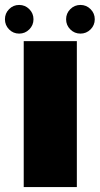

<svg xmlns="http://www.w3.org/2000/svg" viewBox="-39 -757 406 777"><path d="M57 0V-590.5H272V0ZM38.5 -621Q14.5 -621 -2.2 -638Q-19 -655 -19 -679Q-19 -703 -2.2 -720Q14.5 -737 38.5 -737Q62.5 -737 79.5 -720Q96.5 -703 96.5 -679Q96.5 -655 79.5 -638Q62.5 -621 38.5 -621ZM286.5 -621Q262.5 -621 245.5 -638Q228.5 -655 228.5 -679Q228.5 -703 245.5 -720Q262.5 -737 286.5 -737Q310.5 -737 327.5 -720Q344.5 -703 344.5 -679Q344.5 -655 327.5 -638Q310.5 -621 286.5 -621Z"/></svg>

Font: Anybody ExtraExpanded ExtraBold
Style: Regular
Weight: 800
Width: 8
Designer: Tyler Finck
Foundry: Etcetera Type Company
Version: Version 1.010; ttfautohint (v1.8.3) -l 8 -r 50 -G 200 -x 14 